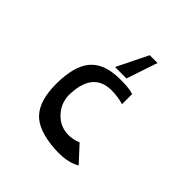

<svg xmlns="http://www.w3.org/2000/svg" viewBox="-202 -967 1150 1150"><g transform="rotate(45 373.5 -392.0)"><path d="M331 -595 428 -792H494L428 -595ZM518 -553V-467Q470 -482 413 -482Q254 -480 254 -273Q259 -210 299 -165.5Q339 -121 392 -112Q445 -103 500 -126L594 -24Q530 14 423 7Q273 -3 213 -69.5Q153 -136 153 -273Q153 -422 210 -492Q267 -562 393 -565Q477 -567 518 -553Z"/></g></svg>

Font: OpenDyslexic
Style: Regular
Weight: 400
Designer: Abbie Gonzalez
Version: Version 0.920;hotconv 1.0.109;makeotfexe 2.5.65596